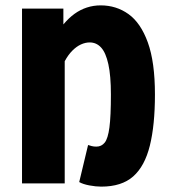

<svg xmlns="http://www.w3.org/2000/svg" viewBox="-20 -683 640 715"><path d="M357 12Q337 12 313 7.5Q289 3 275 -5L308 -143Q314 -141 321.5 -139Q329 -137 339 -137Q358 -137 370 -152Q382 -167 387.5 -208.5Q393 -250 393 -331Q393 -401 383.5 -444Q374 -487 356.5 -506Q339 -525 314 -525Q298 -525 281.5 -517.5Q265 -510 249.5 -494.5Q234 -479 221 -455V0H62V-651H216V-592Q236 -616 257.5 -631.5Q279 -647 303.5 -655Q328 -663 355 -663Q413 -663 458.5 -630.5Q504 -598 530.5 -525Q557 -452 557 -331Q557 -217 538 -140.5Q519 -64 476 -26Q433 12 357 12Z"/></svg>

Font: Source Code Pro ExtraLight ExtraBold
Style: Regular
Weight: 800
Monospace: yes
Version: Version 1.018;hotconv 1.0.116;makeotfexe 2.5.65601